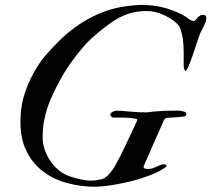

<svg xmlns="http://www.w3.org/2000/svg" viewBox="-20 -729 842 765"><path d="M61.5 -243.2Q61.5 -264.2 63.2 -281.5Q64.9 -298.8 68.4 -318.4Q72.8 -341.3 82 -367.2Q91.3 -393.1 103.5 -418.2Q115.7 -443.4 130.4 -466.3Q145 -489.3 160.2 -506.8Q187 -538.1 216.6 -567.1Q246.1 -596.2 280.5 -621.1Q314.9 -646 354.7 -665.5Q394.5 -685.1 441.4 -696.8Q449.2 -698.7 462.6 -701.2Q476.1 -703.6 491 -705.3Q505.9 -707 519.5 -708.3Q533.2 -709.5 541 -709.5Q587.9 -709.5 627.4 -700Q667 -690.4 707.5 -669.9Q712.4 -667.5 717.8 -663.6Q723.1 -659.7 729 -655.5Q734.9 -651.4 740.7 -648.4Q746.6 -645.5 752.4 -645.5Q756.3 -645.5 759.5 -649.4Q762.7 -653.3 766.6 -657.7Q770.5 -662.1 775.9 -666Q781.2 -669.9 789.6 -669.9Q802.2 -669.9 802.2 -656.2Q802.2 -649.4 799.1 -641.1Q795.9 -632.8 791.5 -623.8Q787.1 -614.7 782.2 -605.5Q777.3 -596.2 774.4 -587.9Q771.5 -579.6 767.1 -566.4Q762.7 -553.2 757.6 -537.6Q752.4 -522 746.8 -506.1Q741.2 -490.2 736.1 -477.1Q731 -463.9 726.6 -455.3Q722.2 -446.8 719.2 -445.8Q715.3 -448.2 713.6 -454.8Q711.9 -461.4 711.9 -463.9V-522.9Q711.9 -550.8 708.5 -574.2Q705.1 -597.7 694.8 -624Q684.6 -637.2 669.2 -648.2Q653.8 -659.2 636.5 -667.5Q619.1 -675.8 600.8 -680.4Q582.5 -685.1 566.4 -685.1Q543 -685.1 523.7 -681.9Q504.4 -678.7 487.8 -672.9Q471.2 -667 456.8 -659.4Q442.4 -651.9 428.7 -643.1Q417 -635.3 402.1 -623.8Q387.2 -612.3 372.6 -600.3Q357.9 -588.4 345.9 -577.4Q334 -566.4 328.1 -560.1Q297.4 -526.9 268.6 -487.5Q239.7 -448.2 217.8 -407.2Q203.6 -380.9 191.2 -354.7Q178.7 -328.6 169.4 -301.3Q160.2 -273.9 155 -244.1Q149.9 -214.4 149.9 -180.7Q149.9 -157.7 157.7 -134Q165.5 -110.4 179.4 -89.4Q193.4 -68.4 212.4 -52.2Q231.4 -36.1 253.9 -27.8Q262.7 -24.4 274.4 -21Q286.1 -17.6 297.9 -15.1Q309.6 -12.7 320.8 -11Q332 -9.3 340.3 -9.3Q353 -9.3 363.5 -10.7Q374 -12.2 389.2 -16.1Q399.9 -20.5 409.2 -29.5Q418.5 -38.6 426.8 -50.3Q435.1 -62 442.6 -75.9Q450.2 -89.8 457.5 -104Q465.3 -119.6 473.9 -137Q482.4 -154.3 490.7 -171.9Q499 -189.5 507.1 -207Q515.1 -224.6 522.5 -240.7Q523.9 -244.1 525.4 -246.8Q526.9 -249.5 526.9 -252Q526.9 -254.4 520.5 -255.9Q514.2 -257.3 505.9 -258.3Q497.6 -259.3 489.5 -259.8Q481.4 -260.3 478 -260.3H432.1Q427.7 -261.2 423.6 -264.6Q419.4 -268.1 419.4 -272Q419.4 -275.4 422.1 -278.3Q424.8 -281.2 428.7 -283.4Q432.6 -285.6 436.8 -286.9Q440.9 -288.1 443.8 -288.1Q452.6 -288.1 465.6 -287.1Q478.5 -286.1 494.4 -284.7Q510.3 -283.2 527.8 -282.2Q545.4 -281.2 563 -281.2Q566.9 -281.2 573.7 -282.2Q580.6 -283.2 594.5 -284.7Q608.4 -286.1 631.8 -287.1Q655.3 -288.1 692.4 -288.1Q693.8 -288.1 697.3 -287.6Q700.7 -287.1 704.8 -286.4Q709 -285.6 712.9 -284.4Q716.8 -283.2 719.2 -281.2Q722.2 -278.8 722.2 -274.4Q722.2 -272.5 721.4 -270.3Q720.7 -268.1 719.2 -267.1Q718.3 -265.6 709.2 -264.4Q700.2 -263.2 687.7 -262.2Q675.3 -261.2 662.1 -260.5Q648.9 -259.8 640.1 -258.3Q637.7 -257.8 634.5 -252.7Q631.3 -247.6 628.4 -239.7L553.2 -68.4Q552.2 -67.4 552.2 -64.9Q552.2 -58.6 557.1 -57.6Q560.5 -56.6 564 -56.2Q567.4 -55.7 569.8 -55.7Q579.1 -55.7 587.9 -58.6Q596.7 -61.5 604.2 -64.9Q611.8 -68.4 618.4 -71.3Q625 -74.2 630.9 -74.2Q633.3 -74.2 638.4 -73.5Q643.6 -72.8 643.6 -68.4Q643.6 -66.4 641.6 -64.7Q639.6 -63 638.2 -61.5Q621.6 -49.8 598.9 -39.6Q576.2 -29.3 550 -20.8Q523.9 -12.2 496.6 -5.6Q469.2 1 443.4 5.6Q417.5 10.3 395 12.7Q372.6 15.1 356.9 15.1Q299.8 14.6 246.3 0Q192.9 -14.6 151.9 -45.7Q110.8 -76.7 86.2 -125.5Q61.5 -174.3 61.5 -243.2Z"/></svg>

Font: IM FELL French Canon
Style: Italic
Weight: 400
Italic angle: -17°
Designer: Igino Marini
Foundry: Igino Marini
Version: 3.00